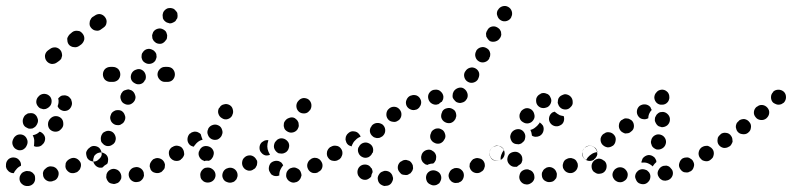

<svg xmlns="http://www.w3.org/2000/svg" viewBox="-33 -588 2640 640"><path d="M79 23Q85 15 84 5Q84 0 82 -5Q79 -9 76 -12Q72 -15 67 -17Q62 -18 57 -18H55Q50 -17 46 -15Q41 -13 38 -9Q35 -5 33 0Q32 4 32 9Q33 20 41 26Q49 33 60 32H62Q72 31 79 23ZM159 4Q164 -5 162 -15Q160 -20 157 -24Q154 -28 150 -30Q145 -33 140 -33Q135 -34 131 -33L128 -32Q124 -31 120 -27Q116 -24 113 -20Q111 -16 110 -11Q110 -6 111 -1Q114 9 123 14Q132 19 142 16L144 15Q154 13 159 4ZM230 -20Q234 -23 235 -28Q237 -33 237 -38Q237 -43 235 -47Q230 -56 221 -60Q211 -64 201 -59L199 -58Q195 -56 191 -52Q188 -49 186 -44Q185 -39 185 -34Q185 -30 187 -25Q192 -16 201 -12Q211 -9 220 -13L223 -14Q227 -16 230 -20ZM0 -14Q-4 -16 -7 -20Q-11 -24 -12 -28Q-14 -33 -13 -38Q-13 -39 -13 -41Q-12 -51 -4 -58Q4 -64 14 -63Q25 -62 31 -54Q38 -46 37 -36Q37 -36 37 -36Q36 -35 36 -35Q27 -31 21 -23Q16 -18 13 -11Q12 -11 12 -11Q11 -11 10 -11Q5 -11 0 -14ZM302 -63Q305 -67 306 -72Q306 -77 305 -82Q304 -86 301 -91Q296 -99 285 -101Q275 -103 267 -97L265 -95Q261 -93 258 -88Q255 -84 254 -79Q254 -74 255 -70Q256 -65 258 -61Q264 -52 275 -50Q285 -48 293 -54L295 -56Q299 -59 302 -63ZM10 -103Q14 -93 24 -89Q28 -87 33 -87Q38 -87 43 -89Q47 -91 51 -95Q54 -98 56 -103L57 -105Q61 -115 57 -124Q53 -134 44 -138Q39 -140 34 -140Q29 -140 24 -138Q20 -136 16 -132Q13 -129 11 -124L10 -122Q6 -112 10 -103ZM99 -149Q104 -148 107 -145Q110 -143 113 -139Q119 -131 117 -121Q115 -111 107 -105L105 -103Q99 -99 92 -99Q86 -98 80 -101Q81 -107 81 -114Q82 -124 78 -133Q77 -135 76 -137Q79 -138 83 -139Q92 -142 99 -149ZM178 -176Q178 -187 171 -194Q163 -201 153 -201Q143 -201 135 -193L134 -192Q127 -184 127 -174Q127 -163 134 -156Q142 -149 152 -149Q163 -149 170 -157L171 -158Q179 -166 178 -176ZM44 -176Q47 -166 57 -162Q61 -159 66 -159Q71 -159 76 -160Q80 -162 84 -165Q88 -169 90 -173L91 -175Q96 -185 92 -194Q89 -204 80 -209Q75 -211 70 -211Q65 -211 60 -210Q56 -208 52 -205Q48 -202 46 -197L45 -195Q41 -186 44 -176ZM179 -270Q184 -271 189 -269Q194 -268 198 -264Q201 -261 204 -257Q205 -255 205 -253Q209 -243 205 -234Q201 -224 192 -220Q182 -216 173 -220Q163 -224 159 -234Q159 -234 159 -234Q161 -239 162 -245Q163 -253 161 -260Q163 -262 165 -264Q167 -266 170 -268Q174 -270 179 -270ZM88 -251Q87 -241 94 -233Q97 -229 101 -227Q106 -225 111 -224Q116 -224 120 -225Q125 -227 129 -230Q129 -230 130 -231Q138 -237 139 -248Q140 -258 134 -266Q127 -274 117 -275Q107 -276 99 -270Q98 -269 97 -268Q89 -261 88 -251Z M171 -392Q173 -397 174 -402Q174 -407 173 -411Q172 -416 169 -420Q163 -428 153 -430Q142 -431 134 -425L127 -420Q119 -414 117 -404Q116 -393 122 -385Q128 -377 138 -375Q149 -374 157 -380L164 -385Q168 -388 171 -392ZM248 -457Q249 -467 243 -475Q240 -479 236 -482Q232 -485 227 -485Q222 -486 217 -485Q212 -484 208 -481L201 -475Q197 -472 195 -468Q192 -464 191 -459Q191 -454 192 -449Q193 -444 196 -440Q199 -436 203 -434Q208 -431 213 -431Q218 -430 222 -431Q227 -432 231 -435L238 -440Q246 -447 248 -457ZM322 -512Q324 -522 317 -531Q311 -539 301 -541Q291 -542 283 -536L275 -531Q271 -528 269 -523Q266 -519 266 -514Q265 -509 266 -504Q267 -500 270 -496Q277 -487 287 -486Q297 -484 305 -491L312 -496Q321 -502 322 -512Z M350 25Q354 24 359 22Q363 20 366 16Q369 12 371 7Q373 -3 368 -12Q363 -21 353 -24Q343 -27 334 -22Q325 -17 322 -7Q321 -2 321 3Q322 8 324 12Q327 17 330 20Q334 23 339 24H340Q345 26 350 25ZM437 14Q441 11 444 6Q446 2 447 -3Q447 -8 446 -13Q443 -23 434 -28Q425 -33 415 -30H414Q404 -27 399 -18Q394 -9 397 1Q400 11 409 16Q418 21 428 18H429Q434 17 437 14ZM511 -21Q515 -24 516 -29Q517 -34 517 -39Q516 -44 514 -48Q509 -57 499 -60Q489 -63 480 -58H479Q475 -55 472 -51Q469 -47 467 -42Q466 -38 466 -33Q467 -28 469 -23Q474 -14 484 -12Q494 -9 503 -14H504Q508 -17 511 -21ZM283 -39Q276 -48 278 -58Q279 -63 281 -68Q284 -72 288 -75Q292 -78 297 -79Q301 -80 306 -80Q311 -79 316 -76Q320 -74 323 -70Q326 -66 327 -61Q328 -56 327 -51Q327 -48 326 -46Q326 -44 325 -43Q324 -42 323 -41Q315 -37 309 -30Q307 -29 304 -29Q302 -29 299 -29Q289 -31 283 -39ZM577 -64Q580 -68 581 -73Q581 -78 580 -82Q579 -87 576 -91Q571 -100 560 -102Q550 -103 542 -97H541Q533 -91 531 -81Q529 -71 535 -62Q538 -58 542 -56Q546 -53 551 -52Q556 -51 561 -52Q566 -53 570 -56V-57Q574 -59 577 -64ZM303 -127Q303 -122 304 -117Q306 -112 310 -109Q313 -105 318 -103Q322 -101 327 -101Q332 -101 337 -103Q341 -105 345 -108Q349 -112 351 -116V-117Q355 -126 351 -136Q347 -146 338 -150Q333 -152 328 -152Q323 -152 319 -150Q314 -148 310 -145Q307 -141 305 -137V-136Q303 -132 303 -127ZM336 -187Q339 -178 349 -173Q353 -171 358 -171Q363 -170 368 -172Q372 -174 376 -177Q380 -180 382 -185Q387 -195 383 -204Q380 -214 371 -219Q366 -221 361 -221Q356 -221 352 -220Q347 -218 343 -215Q339 -212 337 -207V-206Q332 -197 336 -187ZM370 -256Q373 -246 382 -242Q391 -237 401 -240Q411 -244 416 -253Q421 -263 417 -272Q414 -282 405 -287Q400 -289 396 -290Q391 -290 386 -288Q381 -287 377 -284Q374 -280 371 -276V-275Q366 -266 370 -256ZM404 -324Q407 -315 417 -310Q426 -305 436 -308Q446 -311 450 -321H451Q455 -330 452 -340Q449 -350 440 -355Q431 -360 421 -356Q411 -353 406 -344Q401 -334 404 -324ZM317 -322Q310 -330 310 -340Q310 -350 317 -358Q325 -365 335 -365H343Q353 -365 361 -358Q368 -350 368 -340Q368 -330 361 -322Q353 -315 343 -315H335Q325 -315 317 -322ZM543 -322Q550 -330 550 -340Q550 -350 543 -358Q536 -365 525 -365H517Q507 -365 500 -358Q492 -350 492 -340Q492 -330 500 -322Q507 -315 517 -315H525Q536 -315 543 -322ZM439 -402Q438 -397 440 -392Q441 -388 444 -384Q448 -380 452 -378Q461 -373 471 -376Q481 -379 486 -388V-389Q488 -393 489 -398Q489 -403 488 -408Q486 -413 483 -416Q480 -420 475 -422Q466 -427 456 -424Q447 -421 442 -412L441 -411Q439 -407 439 -402ZM474 -470Q474 -465 475 -460Q477 -455 480 -451Q483 -448 487 -445Q497 -440 507 -443Q516 -447 521 -456H522Q524 -461 524 -466Q525 -471 523 -475Q522 -480 519 -484Q515 -488 511 -490Q502 -495 492 -492Q482 -489 477 -480V-479Q475 -475 474 -470ZM509 -537Q509 -532 510 -527Q512 -522 515 -519Q519 -515 523 -513Q528 -511 533 -510Q538 -510 542 -512Q547 -514 551 -517Q554 -520 556 -525H557Q559 -530 559 -535Q559 -540 558 -545Q556 -549 552 -553Q549 -557 545 -559Q535 -563 525 -560Q516 -556 511 -547V-546Q509 -541 509 -537Z M752 13Q756 10 757 5Q759 1 759 -4Q759 -9 757 -14Q753 -23 744 -27Q734 -31 725 -27H724Q719 -25 715 -21Q712 -18 710 -13Q708 -8 708 -3Q708 2 710 6Q714 16 724 19Q734 23 743 19H744Q749 17 752 13ZM665 20Q675 18 681 10Q687 1 685 -9Q683 -19 674 -25Q674 -25 674 -25Q670 -28 665 -29Q660 -30 655 -29Q650 -29 646 -26Q642 -23 639 -19Q636 -15 635 -10Q634 -5 635 -1Q635 4 638 9Q641 13 645 16Q645 16 646 17Q655 22 665 20ZM963 14Q967 10 969 6Q971 1 972 -3Q972 -8 970 -13Q967 -23 957 -27Q948 -32 938 -28H937Q932 -26 929 -23Q925 -19 923 -15Q921 -10 921 -6Q920 -1 922 4Q926 14 935 18Q944 23 954 19H955Q960 17 963 14ZM880 -2Q875 -4 871 -7Q868 -11 866 -15Q863 -20 863 -25V-26Q863 -36 869 -44Q876 -51 887 -52Q892 -52 896 -51Q901 -49 905 -46Q907 -44 908 -42Q910 -39 911 -37Q906 -31 903 -25Q898 -16 898 -6Q898 -4 898 -3Q896 -2 894 -2Q892 -1 889 -1Q884 -1 880 -2ZM1041 -29Q1044 -39 1039 -48Q1036 -53 1033 -56Q1029 -59 1024 -61Q1019 -62 1014 -62Q1009 -61 1005 -59L1004 -58Q995 -53 992 -43Q989 -34 994 -24Q999 -15 1008 -12Q1018 -9 1028 -14V-15Q1038 -19 1041 -29ZM821 -33Q824 -37 824 -42Q825 -47 824 -52Q822 -56 819 -60Q813 -68 803 -70Q792 -71 784 -65L783 -64Q775 -58 774 -47Q773 -37 779 -29Q785 -21 796 -19Q806 -18 814 -25H815Q819 -28 821 -33ZM632 -64Q627 -73 630 -83L631 -84Q634 -94 643 -99Q652 -103 662 -100Q672 -97 677 -88Q682 -79 678 -69V-68Q676 -63 672 -58Q669 -54 663 -52Q657 -53 651 -52Q650 -51 649 -51Q648 -51 648 -51Q647 -52 647 -52Q637 -55 632 -64ZM1104 -63Q1106 -67 1107 -72Q1108 -77 1107 -82Q1106 -87 1103 -91Q1097 -100 1087 -101Q1077 -103 1068 -97H1067Q1059 -91 1057 -81Q1055 -70 1061 -62Q1067 -53 1077 -52Q1088 -50 1096 -56H1097Q1101 -59 1104 -63ZM580 -73Q582 -83 576 -92Q574 -96 569 -99Q565 -101 560 -102Q556 -103 551 -102Q546 -101 542 -98H541Q532 -92 530 -82Q529 -71 534 -63Q537 -59 541 -56Q546 -53 550 -52Q555 -52 560 -53Q565 -54 569 -56L570 -57Q579 -63 580 -73ZM862 -120Q861 -120 860 -121Q859 -121 858 -121Q853 -121 848 -119Q844 -117 840 -114L839 -113Q832 -106 832 -95Q832 -85 839 -78Q844 -72 852 -70Q860 -69 867 -72Q864 -77 862 -82Q858 -91 858 -100Q858 -109 861 -118V-119Q862 -120 862 -120ZM882 -91Q887 -81 896 -77Q901 -76 906 -76Q911 -76 915 -78Q920 -80 923 -83Q927 -87 929 -92V-93Q933 -102 929 -112Q924 -121 915 -125Q910 -127 905 -127Q900 -127 896 -125Q891 -123 888 -119Q884 -115 882 -111V-110Q878 -100 882 -91ZM592 -126Q593 -136 600 -143H601Q605 -147 610 -148Q615 -150 620 -149Q624 -149 629 -146Q633 -144 636 -141Q637 -136 639 -131Q640 -127 642 -123Q642 -123 642 -123Q642 -123 642 -122Q637 -121 633 -119Q624 -114 618 -106Q615 -103 613 -99Q608 -100 604 -102Q600 -104 597 -108Q591 -116 592 -126ZM660 -139Q663 -129 673 -124Q682 -120 692 -123Q701 -127 706 -136V-137Q711 -146 707 -156Q704 -166 695 -170Q685 -175 675 -171Q666 -168 661 -159V-158Q656 -148 660 -139ZM913 -173Q912 -168 914 -163Q915 -158 918 -155Q922 -151 926 -149Q935 -144 945 -147Q955 -150 960 -159V-160Q963 -164 963 -169Q963 -174 962 -179Q960 -184 957 -188Q954 -191 950 -194Q941 -199 931 -195Q921 -192 916 -183L915 -182Q913 -178 913 -173ZM695 -209Q698 -199 707 -194Q716 -188 726 -191Q736 -194 741 -203V-204Q746 -213 743 -223Q741 -233 732 -238Q723 -243 713 -240Q703 -238 698 -228H697Q692 -218 695 -209ZM955 -232Q956 -222 964 -215Q972 -209 983 -210Q993 -211 999 -220H1000Q1006 -229 1005 -239Q1004 -249 996 -256Q988 -262 977 -261Q967 -259 961 -251L960 -250Q954 -242 955 -232Z M1267 27Q1271 24 1273 20Q1276 15 1277 10Q1278 5 1276 1Q1274 -9 1265 -15Q1256 -20 1246 -18L1245 -17Q1235 -15 1230 -6Q1224 3 1227 13Q1228 18 1231 22Q1234 26 1238 28Q1243 31 1248 32Q1252 32 1257 31H1258Q1263 30 1267 27ZM1413 30Q1418 30 1423 28Q1427 26 1431 23Q1434 19 1436 14Q1440 5 1436 -5Q1432 -14 1422 -18Q1422 -18 1422 -18Q1413 -22 1403 -19Q1393 -15 1389 -6Q1387 -1 1387 4Q1387 9 1389 14Q1390 18 1394 22Q1397 25 1402 27Q1403 28 1404 28Q1408 30 1413 30ZM1511 7Q1515 -2 1512 -12Q1510 -17 1507 -20Q1503 -24 1499 -26Q1494 -28 1489 -28Q1484 -28 1480 -27L1479 -26Q1469 -23 1465 -13Q1460 -4 1464 6Q1465 10 1469 14Q1472 18 1477 20Q1481 22 1486 22Q1491 22 1496 21L1497 20Q1507 17 1511 7ZM1179 11Q1169 9 1163 0Q1163 -1 1162 -1Q1157 -10 1159 -20Q1161 -30 1170 -36Q1179 -41 1189 -39Q1199 -37 1204 -28Q1205 -28 1205 -28Q1207 -25 1208 -21Q1209 -18 1209 -14Q1205 -7 1204 1Q1203 2 1201 4Q1199 6 1197 7Q1189 13 1179 11ZM1341 -18Q1343 -22 1344 -27Q1344 -32 1343 -37Q1341 -42 1338 -46Q1335 -50 1331 -52Q1326 -54 1321 -55Q1316 -55 1312 -54Q1307 -52 1303 -49H1302Q1294 -42 1293 -32Q1292 -22 1299 -14Q1302 -10 1306 -7Q1311 -5 1316 -5Q1320 -4 1325 -5Q1330 -7 1334 -10H1335Q1338 -14 1341 -18ZM1578 -21Q1581 -25 1582 -30Q1584 -34 1583 -39Q1583 -44 1580 -49Q1575 -58 1565 -60Q1555 -63 1546 -58H1545Q1541 -55 1538 -51Q1535 -47 1533 -43Q1532 -38 1532 -33Q1533 -28 1535 -24Q1540 -15 1550 -12Q1560 -9 1569 -14L1570 -15Q1575 -17 1578 -21ZM1380 -44Q1376 -47 1374 -51Q1371 -56 1371 -61Q1370 -65 1372 -70V-71Q1375 -81 1384 -86Q1394 -91 1404 -88Q1408 -86 1412 -83Q1416 -80 1418 -76Q1421 -71 1421 -66Q1421 -61 1420 -57V-55Q1418 -52 1416 -48Q1414 -45 1411 -43Q1403 -43 1395 -40Q1393 -39 1391 -38Q1391 -38 1390 -39Q1389 -39 1388 -39Q1384 -40 1380 -44ZM1649 -73Q1650 -83 1645 -91Q1642 -95 1637 -98Q1633 -101 1628 -102Q1624 -102 1619 -101Q1614 -100 1610 -98L1609 -97Q1600 -91 1599 -81Q1597 -71 1603 -62Q1605 -58 1610 -55Q1614 -53 1619 -52Q1624 -51 1628 -52Q1633 -53 1637 -56H1638Q1647 -62 1649 -73ZM1104 -64Q1107 -68 1108 -73Q1109 -78 1108 -83Q1107 -88 1104 -92Q1098 -101 1088 -102Q1078 -104 1069 -98H1068Q1064 -95 1061 -91Q1058 -86 1057 -82Q1057 -77 1058 -72Q1059 -67 1061 -63Q1067 -54 1077 -52Q1088 -51 1096 -56L1097 -57Q1101 -60 1104 -64ZM1162 -78Q1166 -68 1176 -64Q1180 -62 1185 -62Q1190 -62 1195 -64Q1199 -66 1203 -70Q1206 -73 1208 -78H1209Q1213 -88 1209 -98Q1205 -107 1195 -111Q1186 -115 1176 -111Q1167 -107 1163 -98L1162 -97Q1158 -88 1162 -78ZM1152 -121Q1158 -128 1168 -132Q1168 -132 1169 -133Q1168 -135 1167 -137Q1166 -139 1164 -141Q1158 -149 1148 -150Q1137 -152 1129 -145L1128 -144Q1124 -141 1122 -137Q1119 -132 1119 -127Q1118 -122 1120 -118Q1121 -113 1124 -109Q1127 -105 1131 -103Q1135 -101 1139 -100Q1140 -103 1141 -106L1142 -107Q1145 -115 1152 -121ZM1402 -126Q1406 -116 1415 -112Q1424 -107 1434 -110Q1444 -114 1448 -123L1449 -124Q1454 -133 1450 -143Q1447 -153 1438 -157Q1433 -160 1428 -160Q1423 -160 1419 -159Q1414 -157 1410 -154Q1406 -151 1404 -146V-145Q1399 -136 1402 -126ZM1200 -150Q1201 -140 1210 -133Q1213 -130 1218 -129Q1223 -127 1228 -128Q1233 -128 1237 -131Q1242 -133 1245 -137Q1252 -145 1251 -156Q1250 -166 1242 -173Q1233 -179 1223 -178Q1213 -177 1206 -169V-168Q1199 -160 1200 -150ZM1438 -196Q1441 -186 1450 -181Q1459 -176 1469 -178Q1479 -181 1484 -190L1485 -191Q1487 -196 1488 -201Q1488 -206 1487 -210Q1486 -215 1483 -219Q1479 -223 1475 -225Q1466 -230 1456 -227Q1446 -225 1441 -216V-215Q1436 -205 1438 -196ZM1255 -209Q1254 -199 1260 -191Q1266 -183 1277 -182Q1287 -180 1295 -187H1296Q1304 -194 1305 -204Q1306 -214 1300 -222Q1293 -231 1283 -232Q1273 -233 1265 -227L1264 -226Q1256 -220 1255 -209ZM1335 -269Q1326 -265 1322 -255Q1318 -246 1322 -236Q1326 -227 1336 -223Q1345 -219 1355 -223H1356Q1360 -225 1364 -229Q1367 -233 1369 -237Q1371 -242 1371 -247Q1371 -252 1369 -256Q1365 -266 1355 -270Q1345 -273 1336 -269ZM1421 -239H1420Q1410 -239 1402 -246Q1395 -253 1394 -263Q1393 -273 1400 -281Q1407 -289 1418 -289Q1429 -290 1436 -283Q1444 -276 1445 -266Q1445 -261 1444 -257Q1442 -253 1440 -249Q1437 -248 1435 -246Q1432 -244 1429 -241Q1427 -240 1425 -240Q1423 -240 1421 -239ZM1476 -273Q1475 -268 1476 -263Q1478 -258 1481 -255Q1484 -251 1488 -248Q1492 -246 1497 -245Q1502 -244 1507 -246Q1512 -247 1516 -250Q1520 -253 1522 -257L1523 -258Q1528 -267 1525 -277Q1522 -287 1513 -293Q1505 -298 1495 -295Q1485 -292 1479 -283V-282Q1476 -278 1476 -273ZM1518 -350 1517 -349Q1512 -340 1515 -330Q1518 -320 1527 -315Q1536 -310 1546 -313Q1556 -316 1561 -325V-326Q1566 -335 1564 -345Q1561 -355 1552 -360Q1543 -365 1533 -362Q1523 -359 1518 -350ZM1552 -398Q1555 -388 1564 -383Q1573 -378 1583 -381Q1593 -384 1598 -393V-395Q1601 -399 1601 -404Q1602 -409 1600 -414Q1599 -418 1596 -422Q1592 -426 1588 -428Q1579 -433 1569 -430Q1559 -427 1554 -418V-417Q1549 -408 1552 -398ZM1587 -476Q1587 -471 1588 -466Q1590 -462 1593 -458Q1596 -454 1600 -451Q1609 -447 1619 -450Q1629 -453 1634 -462L1635 -463Q1637 -467 1638 -472Q1638 -477 1637 -482Q1635 -487 1632 -491Q1629 -494 1624 -497Q1615 -502 1605 -499Q1595 -496 1591 -486L1590 -485Q1588 -481 1587 -476ZM1625 -535Q1628 -525 1637 -520Q1646 -515 1656 -518Q1666 -521 1671 -530V-531Q1676 -540 1673 -550Q1670 -560 1661 -565Q1652 -570 1642 -567Q1632 -564 1627 -555L1626 -554Q1621 -544 1625 -535Z M1736 23Q1745 18 1748 8Q1749 3 1748 -2Q1748 -6 1745 -11Q1743 -15 1739 -18Q1735 -21 1730 -22L1729 -23Q1719 -25 1710 -20Q1701 -15 1699 -5Q1696 5 1701 14Q1706 23 1716 26H1717Q1727 29 1736 23ZM1815 13Q1818 10 1821 6Q1823 1 1823 -4Q1824 -9 1822 -13Q1819 -23 1810 -28Q1801 -33 1791 -30H1790Q1786 -28 1782 -25Q1778 -22 1776 -17Q1773 -13 1773 -8Q1773 -3 1774 2Q1777 12 1786 16Q1795 21 1805 18H1806Q1811 17 1815 13ZM1888 -21Q1891 -25 1892 -29Q1894 -34 1893 -39Q1893 -44 1890 -48Q1888 -53 1884 -56Q1880 -59 1875 -60Q1871 -62 1866 -61Q1861 -61 1856 -58Q1851 -56 1848 -52Q1845 -48 1844 -43Q1842 -38 1843 -33Q1843 -28 1846 -24Q1851 -15 1861 -12Q1871 -9 1880 -14Q1885 -17 1888 -21ZM1667 -38Q1659 -45 1658 -55V-56Q1658 -66 1664 -74Q1671 -81 1682 -82Q1692 -83 1700 -76Q1708 -69 1708 -59V-58Q1709 -54 1707 -50Q1706 -45 1703 -42Q1701 -41 1699 -39Q1694 -36 1690 -32Q1688 -32 1687 -32Q1686 -32 1685 -32Q1675 -31 1667 -38ZM1954 -64Q1957 -68 1958 -73Q1958 -78 1957 -82Q1956 -87 1953 -91Q1947 -100 1937 -102Q1927 -103 1919 -97H1918Q1914 -94 1911 -90Q1909 -86 1908 -81Q1907 -76 1908 -71Q1909 -66 1912 -62Q1918 -54 1928 -52Q1938 -50 1947 -56V-57Q1951 -59 1954 -64ZM1599 -81Q1601 -92 1610 -98Q1619 -104 1629 -102Q1639 -100 1645 -92Q1646 -91 1646 -90Q1647 -89 1647 -88Q1641 -81 1638 -72Q1635 -64 1636 -55Q1627 -50 1618 -53Q1609 -55 1603 -63Q1598 -71 1599 -81ZM1668 -129Q1669 -124 1671 -120Q1673 -115 1677 -112Q1681 -109 1686 -108Q1691 -107 1696 -107Q1701 -108 1705 -110Q1709 -113 1712 -116Q1716 -120 1717 -125V-126Q1720 -136 1715 -145Q1710 -154 1700 -157Q1690 -159 1681 -154Q1672 -149 1669 -139Q1667 -134 1668 -129ZM1763 -175 1764 -176Q1765 -178 1766 -180Q1769 -178 1772 -175Q1775 -172 1777 -169Q1781 -160 1778 -150Q1775 -140 1766 -135Q1760 -132 1753 -132Q1746 -132 1740 -136Q1740 -137 1740 -137Q1739 -147 1735 -155Q1744 -157 1751 -163Q1758 -168 1763 -175ZM1846 -183Q1849 -192 1846 -201Q1839 -202 1833 -204Q1825 -208 1818 -214Q1817 -215 1816 -216Q1815 -216 1814 -215Q1812 -215 1811 -214H1810Q1801 -209 1798 -199Q1795 -189 1800 -180Q1805 -171 1815 -168Q1825 -165 1834 -170Q1843 -174 1846 -183ZM1699 -196Q1701 -186 1710 -181Q1719 -175 1729 -177Q1739 -179 1745 -188Q1751 -197 1748 -207Q1746 -217 1738 -223Q1729 -229 1719 -227Q1709 -224 1703 -216V-215Q1697 -207 1699 -196ZM1841 -271Q1845 -273 1850 -274Q1855 -274 1860 -272Q1865 -270 1868 -267Q1869 -266 1869 -266Q1876 -259 1876 -248Q1877 -238 1869 -231Q1862 -223 1852 -223Q1841 -223 1834 -230Q1834 -230 1834 -230Q1831 -233 1829 -237Q1827 -241 1826 -245Q1827 -250 1827 -255Q1827 -255 1827 -255Q1828 -258 1829 -261Q1831 -264 1833 -266Q1836 -269 1841 -271ZM1761 -270Q1757 -266 1755 -261Q1754 -257 1754 -252Q1754 -247 1756 -242Q1760 -233 1770 -229Q1780 -226 1789 -230H1790Q1799 -234 1803 -244Q1807 -254 1802 -263Q1800 -268 1797 -271Q1793 -275 1788 -276Q1784 -278 1779 -278Q1774 -278 1769 -276V-275Q1764 -273 1761 -270Z M2128 18Q2135 11 2135 0Q2135 -5 2133 -9Q2131 -14 2127 -17Q2124 -21 2119 -22Q2114 -24 2109 -24Q2098 -24 2091 -16Q2084 -9 2084 2Q2085 7 2087 11Q2089 16 2092 19Q2096 23 2100 24Q2105 26 2110 26H2111Q2121 26 2128 18ZM2048 15Q2057 10 2059 -1Q2061 -11 2055 -19Q2049 -28 2039 -30Q2034 -31 2029 -30Q2024 -29 2020 -26Q2016 -24 2013 -19Q2010 -15 2009 -10Q2008 -5 2009 -1Q2010 4 2013 8Q2016 13 2020 15Q2024 18 2029 19Q2040 21 2048 15ZM2207 1Q2212 -8 2209 -18Q2208 -22 2204 -26Q2201 -30 2197 -33Q2193 -35 2188 -36Q2183 -36 2178 -35Q2168 -32 2163 -23Q2157 -14 2160 -4Q2162 1 2165 5Q2168 9 2172 11Q2176 14 2181 14Q2186 15 2191 13H2192Q2202 10 2207 1ZM1967 -9Q1978 -10 1984 -18Q1990 -26 1989 -37Q1988 -47 1980 -53H1979Q1971 -60 1961 -59Q1950 -57 1944 -49Q1938 -41 1939 -31Q1940 -20 1948 -14H1949Q1957 -7 1967 -9ZM2279 -30Q2283 -40 2278 -49Q2276 -54 2272 -57Q2268 -60 2264 -62Q2259 -64 2254 -63Q2249 -63 2245 -61H2244Q2235 -56 2232 -46Q2228 -36 2233 -27Q2235 -23 2239 -19Q2242 -16 2247 -14Q2252 -13 2257 -13Q2262 -13 2266 -16H2267Q2276 -20 2279 -30ZM2109 -46H2108Q2107 -46 2105 -46Q2105 -50 2107 -54Q2108 -58 2110 -61Q2117 -69 2127 -71Q2137 -72 2145 -66Q2150 -63 2152 -58Q2155 -54 2155 -48Q2148 -42 2143 -34Q2143 -34 2143 -33Q2136 -40 2126 -44Q2118 -47 2109 -46ZM2346 -73Q2347 -83 2341 -92Q2338 -96 2334 -98Q2330 -101 2325 -102Q2320 -102 2315 -101Q2311 -100 2306 -97Q2298 -91 2296 -81Q2294 -71 2300 -62Q2303 -58 2307 -56Q2312 -53 2316 -52Q2321 -51 2326 -52Q2331 -53 2335 -56L2336 -57Q2344 -63 2346 -73ZM1909 -72Q1908 -77 1908 -81Q1909 -86 1912 -91Q1915 -95 1919 -98Q1923 -101 1928 -102Q1933 -103 1938 -102Q1943 -101 1947 -98Q1951 -96 1954 -92Q1956 -89 1957 -86Q1958 -84 1958 -81Q1958 -81 1958 -81Q1948 -80 1940 -75Q1932 -70 1926 -63Q1923 -59 1921 -55Q1919 -56 1916 -58Q1914 -60 1912 -63Q1910 -67 1909 -72ZM2137 -111Q2138 -107 2140 -102Q2142 -98 2146 -95Q2150 -92 2155 -90Q2165 -88 2174 -93Q2183 -98 2186 -108Q2189 -118 2184 -127Q2179 -136 2169 -139Q2159 -142 2150 -137Q2141 -132 2138 -122V-121Q2136 -116 2137 -111ZM2019 -119Q2021 -129 2015 -137Q2008 -146 1998 -147Q1988 -149 1980 -142H1979Q1971 -136 1969 -126Q1968 -115 1974 -107Q1981 -99 1991 -97Q2001 -96 2009 -102H2010Q2018 -109 2019 -119ZM2080 -165Q2081 -176 2075 -184Q2072 -188 2067 -190Q2063 -193 2058 -193Q2053 -194 2049 -193Q2044 -191 2040 -188H2039Q2031 -182 2030 -171Q2029 -161 2035 -153Q2038 -149 2042 -147Q2047 -144 2051 -143Q2056 -143 2061 -144Q2066 -145 2070 -149Q2079 -155 2080 -165ZM2151 -182Q2153 -177 2156 -173Q2159 -169 2163 -167Q2168 -165 2173 -164Q2183 -164 2191 -170Q2199 -177 2200 -187V-188Q2201 -198 2194 -206Q2187 -214 2177 -215Q2172 -215 2167 -214Q2162 -212 2159 -209Q2155 -206 2153 -201Q2150 -197 2150 -192V-191Q2149 -186 2151 -182ZM2090 -218Q2091 -228 2099 -235Q2108 -241 2118 -240Q2128 -239 2135 -231Q2136 -229 2137 -226Q2139 -224 2139 -221Q2135 -217 2132 -211Q2128 -203 2128 -194Q2119 -189 2110 -191Q2101 -192 2095 -200Q2089 -208 2090 -218ZM2197 -256Q2199 -261 2198 -266Q2198 -271 2196 -275Q2194 -280 2190 -283Q2182 -290 2172 -289Q2161 -288 2155 -280Q2148 -273 2148 -262Q2149 -252 2156 -245Q2164 -238 2174 -239Q2185 -239 2192 -247Q2192 -247 2193 -248Q2196 -252 2197 -256Z M2343 -63Q2345 -67 2346 -72Q2347 -77 2346 -82Q2345 -87 2342 -91Q2339 -95 2335 -97Q2331 -100 2326 -101Q2321 -102 2316 -100Q2311 -99 2307 -96Q2302 -93 2300 -89Q2297 -85 2296 -80Q2296 -75 2297 -70Q2298 -65 2301 -61Q2304 -57 2308 -54Q2312 -52 2317 -51Q2322 -50 2327 -51Q2331 -52 2335 -55L2336 -56Q2340 -59 2343 -63ZM2405 -107Q2408 -112 2409 -116Q2409 -121 2408 -126Q2407 -131 2404 -135Q2398 -144 2388 -145Q2378 -147 2369 -141V-140Q2365 -137 2362 -133Q2359 -129 2359 -124Q2358 -119 2359 -114Q2360 -109 2363 -105Q2369 -97 2379 -95Q2390 -94 2398 -100H2399Q2403 -103 2405 -107ZM2470 -162Q2472 -173 2465 -181Q2459 -189 2449 -191Q2439 -192 2430 -186V-185Q2426 -182 2423 -178Q2421 -174 2420 -169Q2419 -164 2421 -159Q2422 -154 2425 -150Q2431 -142 2441 -141Q2452 -139 2460 -145L2461 -146Q2469 -152 2470 -162ZM2531 -211Q2532 -221 2525 -229Q2518 -237 2508 -238Q2498 -239 2490 -232H2489Q2481 -225 2480 -215Q2479 -205 2486 -197Q2492 -189 2503 -188Q2513 -187 2521 -193L2522 -194Q2530 -201 2531 -211ZM2587 -264Q2587 -275 2580 -282Q2572 -289 2562 -289Q2551 -289 2544 -282V-281Q2537 -274 2537 -264Q2537 -253 2544 -246Q2548 -243 2553 -241Q2557 -239 2562 -239Q2567 -239 2572 -241Q2576 -243 2580 -246Q2587 -254 2587 -264Z"/></svg>

Font: FRB American Cursive Dotted Black
Style: Bold Italic
Weight: 900
Italic angle: -25°
Version: Version 2.0;Modular Font Editor K font №1